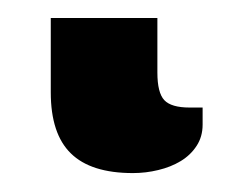

<svg xmlns="http://www.w3.org/2000/svg" viewBox="-20 14 244 208"><path d="M35 33.5H150.5V92.5Q150.5 114.5 158 122.5Q165.5 130.5 185.5 130.5H199.5V149Q199.5 162 193 172Q186.5 182 175.8 188.5Q165 195 151.5 198.2Q138 201.5 124 201.5Q78.5 201.5 56.8 180.2Q35 159 35 114Z"/></svg>

Font: Lato ExtraBold
Style: Regular
Weight: 800
Designer: Lukasz Dziedzic with Adam Twardoch and Botio Nikoltchev
Foundry: tyPoland Lukasz Dziedzic
Version: Version 2.015; 2015-08-06; http://www.latofonts.com/